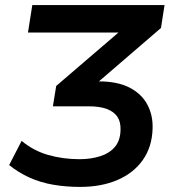

<svg xmlns="http://www.w3.org/2000/svg" viewBox="-20 -725 682 755"><path d="M295 10Q240 10 190 1.5Q140 -7 96.5 -26.5Q53 -46 16 -76L65 -171Q112 -132 170 -115.5Q228 -99 293 -99Q337 -99 373.5 -110.5Q410 -122 431.5 -147Q453 -172 454 -214Q455 -246 441.5 -266Q428 -286 400 -296.5Q372 -307 328 -307H188L201 -387L483 -629L485 -597H90L107 -705H627L613 -615L333 -374L307 -405H368Q442 -405 489.5 -380.5Q537 -356 559.5 -313.5Q582 -271 580 -219Q578 -148 542 -96.5Q506 -45 442.5 -17.5Q379 10 295 10Z"/></svg>

Font: Nunito Sans 11pt
Style: Bold Italic
Weight: 700
Italic angle: -9°
Version: Version 3.101;gftools[0.9.27]